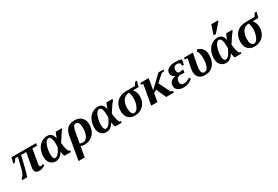

<svg xmlns="http://www.w3.org/2000/svg" viewBox="87 -2015 5079 3504"><g transform="rotate(-30 2626.0 -262.5)"><path d="M379.4 9.8Q326.2 9.8 300 -11.2Q273.9 -32.2 273.9 -76.2Q273.9 -89.4 277.3 -110.8L329.6 -408.2H223.6L169.9 -187Q139.2 -62.5 115.7 0H7.3L11.2 -22Q47.4 -53.2 64.9 -84.2Q82.5 -115.2 102.1 -189.9L156.7 -408.2H98.1L56.6 -343.3H21L49.8 -459H566.9L558.1 -408.2H461.4L409.7 -114.7L407.2 -90.8Q407.2 -50.8 440.4 -50.8Q458 -50.8 483.4 -67.9L494.6 -35.2Q472.7 -15.6 439 -2.9Q405.3 9.8 379.4 9.8Z M1042.5 -31.7 1036.1 0H897.9Q882.8 -42.5 877 -99.6Q841.3 -43.5 803.2 -16.6Q765.1 10.3 717.3 10.3Q644.5 10.3 601.8 -38.1Q559.1 -86.4 559.1 -169.4Q559.1 -257.8 591.3 -326.7Q623.5 -395.5 681.4 -433.6Q739.3 -471.7 808.1 -471.7Q913.1 -471.7 936.5 -346.2L981.4 -459H1111.8L1107.9 -439.5Q1089.8 -419.9 1049.1 -361.1Q1008.3 -302.2 964.8 -231.9Q972.2 -162.1 982.7 -114.7Q993.2 -67.4 1014.6 -39.1ZM874.5 -264.6Q874.5 -340.8 856.4 -381.8Q838.4 -422.9 807.6 -422.9Q775.9 -422.9 749.3 -386.2Q722.7 -349.6 705.8 -283.9Q689 -218.3 689 -154.3Q689 -99.1 701.9 -73.5Q714.8 -47.9 734.9 -47.9Q769.5 -47.9 803.2 -84.2Q836.9 -120.6 874 -203.1L874.5 -235.4Z M1320.3 9.8Q1298.8 9.8 1277.6 4.6Q1256.3 -0.5 1244.1 -7.8L1205.1 212.9H1074.2L1160.2 -273.9Q1178.2 -372.6 1231.4 -420.9Q1284.7 -469.2 1378.4 -469.2Q1471.7 -469.2 1525.9 -415.8Q1580.1 -362.3 1580.1 -268.6Q1580.1 -188 1547.6 -123.8Q1515.1 -59.6 1455.8 -24.9Q1396.5 9.8 1320.3 9.8ZM1319.8 -41.5Q1378.9 -41.5 1413.6 -105Q1448.2 -168.5 1448.2 -273.9Q1448.2 -410.2 1373.5 -410.2Q1340.8 -410.2 1322.5 -379.2Q1304.2 -348.1 1290.5 -270.5L1252.4 -55.2Q1281.7 -41.5 1319.8 -41.5Z M2110.8 -31.7 2104.5 0H1966.3Q1951.2 -42.5 1945.3 -99.6Q1909.7 -43.5 1871.6 -16.6Q1833.5 10.3 1785.6 10.3Q1712.9 10.3 1670.2 -38.1Q1627.4 -86.4 1627.4 -169.4Q1627.4 -257.8 1659.7 -326.7Q1691.9 -395.5 1749.8 -433.6Q1807.6 -471.7 1876.5 -471.7Q1981.4 -471.7 2004.9 -346.2L2049.8 -459H2180.2L2176.3 -439.5Q2158.2 -419.9 2117.4 -361.1Q2076.7 -302.2 2033.2 -231.9Q2040.5 -162.1 2051 -114.7Q2061.5 -67.4 2083 -39.1ZM1942.9 -264.6Q1942.9 -340.8 1924.8 -381.8Q1906.7 -422.9 1876 -422.9Q1844.2 -422.9 1817.6 -386.2Q1791 -349.6 1774.2 -283.9Q1757.3 -218.3 1757.3 -154.3Q1757.3 -99.1 1770.3 -73.5Q1783.2 -47.9 1803.2 -47.9Q1837.9 -47.9 1871.6 -84.2Q1905.3 -120.6 1942.4 -203.1L1942.9 -235.4Z M2395 -38.6Q2447.3 -38.6 2483.2 -112.1Q2519 -185.5 2519 -280.8Q2519 -361.3 2495.6 -408.2Q2446.3 -408.2 2407.5 -379.6Q2368.7 -351.1 2347.2 -298.8Q2325.7 -246.6 2325.7 -175.3Q2325.7 -112.8 2344.2 -75.7Q2362.8 -38.6 2395 -38.6ZM2585.4 -408.2 2585 -405.3Q2636.7 -336.4 2636.7 -254.4Q2636.7 -178.7 2604.2 -117.4Q2571.8 -56.2 2513.7 -23.2Q2455.6 9.8 2382.8 9.8Q2295.9 9.8 2246.1 -43.2Q2196.3 -96.2 2196.3 -189.9Q2196.3 -315.4 2270.5 -387.2Q2344.7 -459 2476.1 -459H2650.4L2692.4 -525.4H2730L2700.2 -408.2Z M3254.4 -459 3249 -428.2 3194.3 -420.4 3046.4 -288.1 3163.6 -47.9 3210.4 -35.6 3204.1 0H3045.4L2952.1 -208L2889.6 -169.4L2860.4 0H2729L2802.2 -415L2757.3 -426.8L2762.7 -459H2940.9L2899.9 -225.1L3146.5 -459Z M3504.9 -471.2Q3538.6 -471.2 3577.4 -466.3Q3616.2 -461.4 3639.2 -453.6L3618.7 -348.1H3585.4L3574.2 -404.3Q3565.9 -411.6 3548.3 -417.5Q3530.8 -423.3 3511.7 -423.3Q3476.6 -423.3 3454.6 -401.1Q3432.6 -378.9 3432.6 -339.4Q3432.6 -315.9 3444.1 -295.7Q3455.6 -275.4 3471.7 -269Q3476.6 -270 3482.4 -271.2Q3488.3 -272.5 3504.6 -275.1Q3521 -277.8 3528.8 -277.8H3565.4L3555.7 -217.8H3520.5Q3507.8 -217.8 3453.6 -224.1Q3377.9 -200.2 3377.9 -124Q3377.9 -87.9 3396.7 -69.3Q3415.5 -50.8 3448.7 -50.8Q3517.1 -50.8 3580.6 -97.7L3603.5 -64.5Q3556.6 -24.4 3510.3 -7.3Q3463.9 9.8 3413.6 9.8Q3333.5 9.8 3290.8 -23.4Q3248 -56.6 3248 -116.7Q3248 -167.5 3283 -202.6Q3317.9 -237.8 3376.5 -247.1L3377.4 -250.5Q3344.2 -263.2 3325.4 -289.3Q3306.6 -315.4 3306.6 -347.2Q3306.6 -405.3 3359.9 -438.2Q3413.1 -471.2 3504.9 -471.2Z M3859.9 9.8Q3782.2 9.8 3736.6 -33.4Q3690.9 -76.7 3690.9 -150.4Q3690.9 -191.4 3702.1 -250.7Q3713.4 -310.1 3737.3 -415L3680.2 -427.2L3685.5 -459H3871.6Q3842.3 -316.9 3824.7 -217.3Q3815.4 -157.7 3815.4 -128.4Q3815.4 -86.4 3832.3 -64.2Q3849.1 -42 3879.4 -42Q3929.7 -42 3957.5 -107.4Q3985.4 -172.9 3985.4 -284.2Q3985.4 -333 3974.1 -377.2Q3962.9 -421.4 3945.8 -433.6L3965.8 -470.7Q4032.2 -457 4070.6 -406.2Q4108.9 -355.5 4108.9 -280.8Q4108.9 -144.5 4042.5 -67.4Q3976.1 9.8 3859.9 9.8Z M4632.8 -31.7 4626.5 0H4488.3Q4473.1 -42.5 4467.3 -99.6Q4431.6 -43.5 4393.6 -16.6Q4355.5 10.3 4307.6 10.3Q4234.9 10.3 4192.1 -38.1Q4149.4 -86.4 4149.4 -169.4Q4149.4 -257.8 4181.6 -326.7Q4213.9 -395.5 4271.7 -433.6Q4329.6 -471.7 4398.4 -471.7Q4503.4 -471.7 4526.9 -346.2L4571.8 -459H4702.1L4698.2 -439.5Q4680.2 -419.9 4639.4 -361.1Q4598.6 -302.2 4555.2 -231.9Q4562.5 -162.1 4573 -114.7Q4583.5 -67.4 4605 -39.1ZM4464.8 -264.6Q4464.8 -340.8 4446.8 -381.8Q4428.7 -422.9 4397.9 -422.9Q4366.2 -422.9 4339.6 -386.2Q4313 -349.6 4296.1 -283.9Q4279.3 -218.3 4279.3 -154.3Q4279.3 -99.1 4292.2 -73.5Q4305.2 -47.9 4325.2 -47.9Q4359.9 -47.9 4393.6 -84.2Q4427.2 -120.6 4464.4 -203.1L4464.8 -235.4ZM4361.8 -541V-557.1L4421.9 -738.3H4561V-720.2L4403.8 -541Z M4917 -38.6Q4969.2 -38.6 5005.1 -112.1Q5041 -185.5 5041 -280.8Q5041 -361.3 5017.6 -408.2Q4968.3 -408.2 4929.4 -379.6Q4890.6 -351.1 4869.1 -298.8Q4847.7 -246.6 4847.7 -175.3Q4847.7 -112.8 4866.2 -75.7Q4884.8 -38.6 4917 -38.6ZM5107.4 -408.2 5106.9 -405.3Q5158.7 -336.4 5158.7 -254.4Q5158.7 -178.7 5126.2 -117.4Q5093.8 -56.2 5035.6 -23.2Q4977.5 9.8 4904.8 9.8Q4817.9 9.8 4768.1 -43.2Q4718.3 -96.2 4718.3 -189.9Q4718.3 -315.4 4792.5 -387.2Q4866.7 -459 4998 -459H5172.4L5214.4 -525.4H5252L5222.2 -408.2Z"/></g></svg>

Font: Tinos
Style: Bold Italic
Weight: 700
Italic angle: -16.333°
Designer: Steve Matteson
Foundry: Monotype Imaging Inc.
Version: Version 1.23